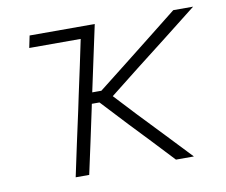

<svg xmlns="http://www.w3.org/2000/svg" viewBox="-61 -568 756 643"><g transform="rotate(-10 317.0 -247.0)"><path d="M147 0Q159 -56 170 -108Q181 -159.5 194.5 -220.5L205 -270.5Q216 -321.5 225.5 -365.5Q234.5 -409.5 244 -453.5H69L77.5 -494.5H299Q287 -439 275.8 -386.5Q264.5 -334 251.5 -273L251 -270.5H282L382 -349Q428 -385.5 474.5 -422Q520.5 -458.5 566 -494.5H633.5Q578.5 -451.5 524 -408.5Q469 -365.5 413.5 -322.5L316.5 -246L386 -171.5L468 -85.5Q508.5 -42.5 549 0H488Q454 -36 420.5 -72Q386.5 -107.5 352.5 -143.5L269 -233H243L239.5 -216Q227 -157 216 -106Q205 -55 193 0Z"/></g></svg>

Font: Heraclito ExtraLight
Style: Italic
Weight: 200
Italic angle: -12°
Designer: Kostas Bartsokas (font) & Cristiano Sobral (main changes)
Foundry: Kostas Bartsokas (font) & Cristiano Sobral (main changes)
Version: Version 1.00;July 8, 2020;FontCreator 13.0.0.2655 64-bit